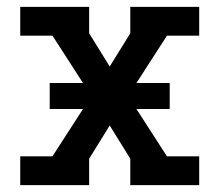

<svg xmlns="http://www.w3.org/2000/svg" viewBox="-20 -540 640 560"><path d="M39 0V-84H133L222 -222H125V-298H222L133 -436H39V-520H240V-443L300 -346L360 -443V-520H561V-436H467L378 -298H475V-222H378L467 -84H561V0H360V-77L300 -174L240 -77V0Z"/></svg>

Font: Iosevka Etoile Medium
Style: Regular
Weight: 500
Designer: Belleve Invis
Foundry: Belleve Invis
Version: Version 22.1.2; ttfautohint (v1.8.4)